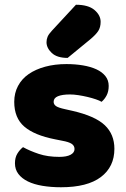

<svg xmlns="http://www.w3.org/2000/svg" viewBox="-20 -772 532 809"><path d="M462 -145Q462 -69 405 -26Q348 17 237 17Q195 17 159 11Q123 5 97.5 -7.5Q72 -20 57.5 -39Q43 -58 43 -84Q43 -108 53 -124.5Q63 -141 77 -152Q106 -136 143.5 -123.5Q181 -111 230 -111Q261 -111 277.5 -120Q294 -129 294 -144Q294 -158 282 -166Q270 -174 242 -179L212 -185Q125 -202 82.5 -238.5Q40 -275 40 -343Q40 -380 56 -410Q72 -440 101 -460Q130 -480 170.5 -491Q211 -502 260 -502Q297 -502 329.5 -496.5Q362 -491 386 -480Q410 -469 424 -451.5Q438 -434 438 -410Q438 -387 429.5 -370.5Q421 -354 408 -343Q400 -348 384 -353.5Q368 -359 349 -363.5Q330 -368 310.5 -371Q291 -374 275 -374Q242 -374 224 -366.5Q206 -359 206 -343Q206 -332 216 -325Q226 -318 254 -312L285 -305Q381 -283 421.5 -244.5Q462 -206 462 -145ZM300 -752Q352 -752 378 -730Q404 -708 404 -680Q404 -657 394 -641.5Q384 -626 360 -606L265 -528Q220 -528 198 -549Q176 -570 176 -594Q176 -606 180.5 -617Q185 -628 199 -643Z"/></svg>

Font: Baloo Paaji 2 ExtraBold
Style: Regular
Weight: 800
Designer: Shuchita Grover, Noopur Datye and Ek Type
Foundry: Ek Type
Version: Version 1.640;hotconv 1.0.111;makeotfexe 2.5.65597; ttfautoh